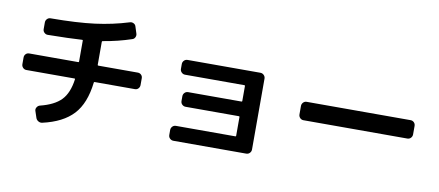

<svg xmlns="http://www.w3.org/2000/svg" viewBox="-72 -1047 3143 1375"><g transform="rotate(10 1500.0 -360.0)"><path d="M105.5 -302.7Q90.8 -302.7 80.6 -313.5Q70.3 -324.2 70.3 -338.9V-387.7Q70.3 -402.3 80.1 -412.6Q89.8 -422.9 105.5 -422.9H461.9Q466.8 -422.9 466.8 -427.7V-581.1Q466.8 -585 461.9 -585Q370.1 -579.1 211.9 -577.1Q198.2 -577.1 187.5 -587.4Q176.8 -597.7 176.8 -612.3V-661.1Q176.8 -675.8 187 -686.5Q197.3 -697.3 211.9 -697.3Q404.3 -698.2 531.7 -714.8Q659.2 -731.4 775.4 -767.6Q789.1 -772.5 802.7 -766.1Q816.4 -759.8 820.3 -746.1L835.9 -697.3Q840.8 -683.6 834.5 -669.9Q828.1 -656.2 814.5 -652.3Q715.8 -619.1 609.4 -601.6Q603.5 -601.6 602.5 -595.7V-427.7Q602.5 -422.9 608.4 -422.9H894.5Q909.2 -422.9 919.4 -413.1Q929.7 -403.3 929.7 -387.7V-338.9Q929.7 -324.2 919.9 -313.5Q910.2 -302.7 894.5 -302.7H602.5Q596.7 -302.7 596.7 -297.9Q579.1 -144.5 504.4 -64Q429.7 16.6 282.2 49.8Q267.6 52.7 254.4 44.9Q241.2 37.1 236.3 23.4L219.7 -26.4Q215.8 -39.1 223.6 -51.8Q231.4 -64.5 245.1 -68.4Q347.7 -93.8 397 -145Q446.3 -196.3 460 -297.9Q460 -302.7 456.1 -302.7Z M1230.5 13.7Q1215.8 13.7 1205.1 3.4Q1194.3 -6.8 1194.3 -22.5V-58.6Q1194.3 -73.2 1204.6 -84Q1214.8 -94.7 1230.5 -94.7H1662.1Q1667 -94.7 1667 -99.6V-236.3Q1667 -241.2 1662.1 -241.2H1274.4Q1259.8 -241.2 1249 -251.5Q1238.3 -261.7 1238.3 -277.3V-311.5Q1238.3 -326.2 1248.5 -336.9Q1258.8 -347.7 1274.4 -347.7H1662.1Q1667 -347.7 1667 -352.5V-461.9Q1667 -466.8 1662.1 -466.8H1230.5Q1215.8 -466.8 1205.1 -477.5Q1194.3 -488.3 1194.3 -502.9V-538.1Q1194.3 -552.7 1204.6 -563.5Q1214.8 -574.2 1230.5 -574.2H1759.8Q1774.4 -574.2 1785.2 -563.5Q1795.9 -552.7 1795.9 -538.1V-22.5Q1795.9 -7.8 1785.6 2.9Q1775.4 13.7 1759.8 13.7Z M2122.1 -293Q2107.4 -293 2097.2 -303.7Q2086.9 -314.5 2086.9 -329.1V-390.6Q2086.9 -405.3 2097.2 -416Q2107.4 -426.8 2122.1 -426.8H2877.9Q2892.6 -426.8 2902.8 -416.5Q2913.1 -406.2 2913.1 -390.6V-329.1Q2913.1 -314.5 2902.8 -303.7Q2892.6 -293 2877.9 -293Z"/></g></svg>

Font: Rounded-L Mgen+ 1m bold
Style: Bold
Weight: 700
Designer: [Source Han Sans]
Ryoko NISHIZUKA  (kana & ideographs); Paul D. Hunt (Latin, Greek & Cyrillic); Wenlong ZHANG  (bopomofo
Version: Version 1.059.20150602